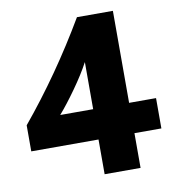

<svg xmlns="http://www.w3.org/2000/svg" viewBox="-79 -772 778 843"><g transform="rotate(-10 310.0 -350.0)"><path d="M600.1 -290V-154.8H480V0H319.8V-154.8H20V-271Q184.1 -469.2 319.8 -700.2H480V-290ZM172.9 -290H319.8V-500Q293 -449.7 250.2 -389.6Q207.5 -329.6 172.9 -290Z"/></g></svg>

Font: Gully
Style: Bold
Weight: 700
Designer: jaikishan Patel
Foundry: MagicType
Version: Version 1.000;Glyphs 3.2 (3242)